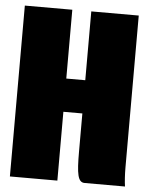

<svg xmlns="http://www.w3.org/2000/svg" viewBox="-52 -763 624 806"><g transform="rotate(5 260.0 -360.0)"><path d="M20 -720V0H220V-290H300V-130C300 -35 306 0 335 0H505C502 -20 500 -50 500 -80V-720H300V-430H220V-720Z"/></g></svg>

Font: MikodacsPCS
Style: Regular
Weight: 900
Designer: gluk (gluksza@wp.pl)
Foundry: gluk (gluksza@wp.pl)
Version: Version 0.27